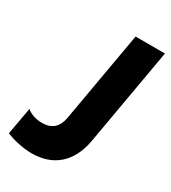

<svg xmlns="http://www.w3.org/2000/svg" viewBox="-187 -790 791 889"><g transform="rotate(30 208.5 -345.5)"><path d="M125 9C239 9 316 -56 338 -180L429 -700H272L187 -215C178 -165 149 -137 97 -137C60 -137 33 -148 14 -164L-12 -19C29 -2 82 9 125 9Z"/></g></svg>

Font: Fixel Display 20240404
Style: Bold Italic
Weight: 700
Italic angle: -10°
Designer: AlfaBravo + MacPaw
Foundry: Kyrylo Tkachov, Marchela Mozhyna, Serhii Makarenko, Maria Weinstein, Zakhar Kryvoshyya
Version: Version 1.211;Glyphs 3.2 (3225)